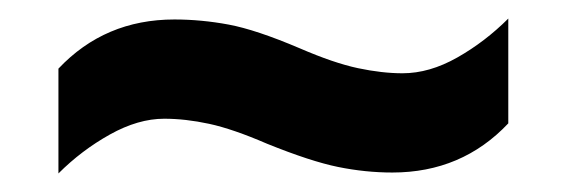

<svg xmlns="http://www.w3.org/2000/svg" viewBox="-20 -456 612 207"><path d="M268 -301Q231 -317 205.5 -322.5Q180 -328 157 -328Q129 -328 98.5 -311Q68 -294 43 -269V-382Q93 -435 168 -435Q197 -435 226.5 -429.5Q256 -424 303 -404Q340 -388 366 -382.5Q392 -377 414 -377Q443 -377 473 -394Q503 -411 528 -436V-323Q478 -270 403 -270Q374 -270 344.5 -276Q315 -282 268 -301Z"/></svg>

Font: RS Noto Sans
Style: Bold
Weight: 700
Designer: Monotype Design Team
Foundry: Monotype Imaging Inc.
Version: Version 3.10